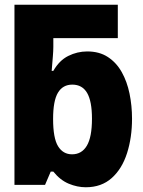

<svg xmlns="http://www.w3.org/2000/svg" viewBox="-20 -780 603 810"><path d="M342 10Q306 10 270 -5Q234 -20 205 -56H194L170 0H41V-760H477V-619H205V-582Q205 -566 203 -542Q201 -518 198 -481H205Q230 -525 268 -544Q306 -563 348 -563Q399 -563 435 -539.5Q471 -516 493.5 -476Q516 -436 526.5 -385Q537 -334 537 -279Q537 -200 516 -134Q495 -68 451.5 -29Q408 10 342 10ZM284 -129Q325 -129 346.5 -165.5Q368 -202 368 -279Q368 -353 347.5 -388Q327 -423 285 -423Q245 -423 224.5 -389Q204 -355 204 -278Q204 -197 225 -163Q246 -129 284 -129Z"/></svg>

Font: Noto Sans Mono SemiCondensed Black
Style: Regular
Weight: 900
Width: 4
Designer: Monotype Design Team
Foundry: Monotype Imaging Inc.
Version: Version 2.014; ttfautohint (v1.8.4.7-5d5b)